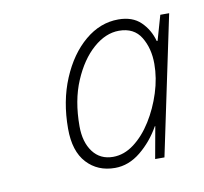

<svg xmlns="http://www.w3.org/2000/svg" viewBox="-49 -774 454 427"><g transform="rotate(-10 178.5 -560.0)"><path d="M179 -398Q140 -398 115.5 -424.5Q91 -451 91 -502Q91 -564 112 -614Q133 -664 167.5 -693Q202 -722 243 -722Q275 -722 293.5 -704Q312 -686 319 -660H321L337 -716H357L291 -402H270L283 -474H282Q264 -442 237 -420Q210 -398 179 -398ZM179 -423Q204 -423 226.5 -440Q249 -457 266.5 -485Q284 -513 294.5 -546Q305 -579 305 -611Q305 -646 289.5 -671.5Q274 -697 240 -697Q210 -697 182 -672.5Q154 -648 135.5 -604.5Q117 -561 117 -503Q117 -467 133.5 -445Q150 -423 179 -423Z"/></g></svg>

Font: Noto Sans Disp Thin
Style: Italic
Weight: 100
Italic angle: -12°
Designer: Monotype Design Team
Foundry: Monotype Imaging Inc.
Version: Version 2.000;GOOG;noto-source:20170915:90ef993387c0